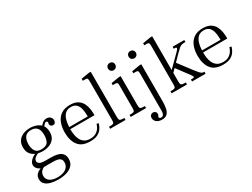

<svg xmlns="http://www.w3.org/2000/svg" viewBox="-64 -1366 2954 2251"><g transform="rotate(-30 1412.5 -240.5)"><path d="M238 212Q183 212 138 200Q93 188 66.5 162Q40 136 40 94Q40 57 64.5 30Q89 3 150 -16L203 -9Q162 -3 140.5 13.5Q119 30 111.5 49.5Q104 69 104 87Q104 133 141.5 159Q179 185 245 185Q292 185 327 171.5Q362 158 381 132.5Q400 107 400 71Q400 35 375 17.5Q350 0 279 0H165Q132 0 109 -12.5Q86 -25 73.5 -44Q61 -63 61 -84Q61 -116 92 -147Q123 -178 187 -200L222 -188Q214 -186 197 -180Q180 -174 161.5 -163.5Q143 -153 130 -138.5Q117 -124 117 -105Q117 -86 137.5 -71Q158 -56 222 -56H283Q384 -56 424 -26Q464 4 464 60Q464 115 433 148.5Q402 182 350.5 197Q299 212 238 212ZM247 -167Q203 -167 161 -182Q119 -197 92 -231Q65 -265 65 -322Q65 -364 80.5 -394Q96 -424 122.5 -443Q149 -462 181.5 -470.5Q214 -479 247 -479Q294 -479 335.5 -463.5Q377 -448 403 -413.5Q429 -379 429 -322Q429 -265 402 -231Q375 -197 333.5 -182Q292 -167 247 -167ZM242 -194Q309 -194 332 -229Q355 -264 355 -328Q355 -365 344.5 -392.5Q334 -420 310 -436Q286 -452 247 -452Q190 -452 164.5 -416.5Q139 -381 139 -320Q139 -267 161.5 -230.5Q184 -194 242 -194ZM503 -371Q487 -371 475.5 -381Q464 -391 464 -406Q464 -414 466 -419Q468 -424 468 -429Q468 -438 461.5 -442.5Q455 -447 447 -447Q437 -447 424.5 -433.5Q412 -420 397 -400L378 -415Q395 -443 419.5 -461Q444 -479 472 -479Q506 -479 524 -460Q542 -441 542 -416Q542 -397 531.5 -384Q521 -371 503 -371Z M787 12Q676 12 626.5 -53Q577 -118 577 -227Q577 -302 600 -359Q623 -416 670 -447.5Q717 -479 789 -479Q854 -479 892.5 -455Q931 -431 950 -394Q969 -357 975 -315Q981 -273 981 -237V-230H646L647 -257H905Q905 -322 893.5 -365.5Q882 -409 856 -430.5Q830 -452 788 -452Q741 -452 712 -426.5Q683 -401 669 -354Q655 -307 653 -242Q652 -201 657.5 -161Q663 -121 679 -88Q695 -55 725 -35Q755 -15 803 -15Q851 -15 881.5 -34Q912 -53 928.5 -80Q945 -107 952 -131L977 -123Q967 -88 946 -57Q925 -26 887 -7Q849 12 787 12Z M1060 0V-27Q1094 -27 1109 -30.5Q1124 -34 1127.5 -46.5Q1131 -59 1131 -83V-606Q1131 -632 1125 -640Q1119 -648 1101 -648H1064V-675L1170 -693H1197V-83Q1197 -59 1201 -46.5Q1205 -34 1220 -30.5Q1235 -27 1268 -27V0Z M1338 0V-27Q1372 -27 1387 -30.5Q1402 -34 1405.5 -46.5Q1409 -59 1409 -83V-386Q1409 -412 1403 -420Q1397 -428 1379 -428H1342V-455L1448 -473H1475V-83Q1475 -58 1479 -46Q1483 -34 1498 -30.5Q1513 -27 1546 -27V0ZM1440 -574Q1418 -574 1404.5 -588Q1391 -602 1391 -622Q1391 -644 1404.5 -658Q1418 -672 1440 -672Q1455 -672 1466 -665.5Q1477 -659 1483 -648Q1489 -637 1489 -622Q1488 -602 1475 -588Q1462 -574 1440 -574Z M1642 212Q1612 212 1590 202Q1568 192 1556 175Q1544 158 1544 136Q1544 110 1558 97.5Q1572 85 1589 85Q1606 85 1619 96Q1632 107 1632 127Q1632 137 1629 143Q1626 149 1622.5 154Q1619 159 1619 166Q1619 176 1627.5 180.5Q1636 185 1646 185Q1661 185 1670 177Q1679 169 1683.5 153Q1688 137 1688 115V-386Q1688 -412 1682 -420Q1676 -428 1658 -428H1621V-455L1731 -473H1754V27Q1754 78 1746 120Q1738 162 1714.5 187Q1691 212 1642 212ZM1719 -574Q1697 -574 1683.5 -588Q1670 -602 1670 -623Q1670 -644 1683.5 -658Q1697 -672 1719 -672Q1734 -672 1745 -665.5Q1756 -659 1762 -648Q1768 -637 1768 -623Q1768 -603 1754.5 -588.5Q1741 -574 1719 -574Z M1892 0V-27Q1926 -27 1941 -30.5Q1956 -34 1959.5 -46.5Q1963 -59 1963 -83V-606Q1963 -632 1957 -640Q1951 -648 1933 -648H1896V-675L2002 -693H2029V-83Q2029 -59 2033 -46.5Q2037 -34 2052 -30.5Q2067 -27 2100 -27V0ZM2169 0V-27H2189Q2201 -27 2207.5 -30Q2214 -33 2214 -38Q2214 -43 2208 -52.5Q2202 -62 2194 -74L2066 -245L2106 -297L2250 -107Q2276 -73 2291.5 -56Q2307 -39 2318.5 -33Q2330 -27 2342 -27H2352V0ZM2008 -175V-215L2190 -396Q2211 -416 2210.5 -428Q2210 -440 2191 -440H2175V-467H2333V-440H2318Q2275 -440 2248.5 -417Q2222 -394 2192 -364Z M2585 12Q2474 12 2424.5 -53Q2375 -118 2375 -227Q2375 -302 2398 -359Q2421 -416 2468 -447.5Q2515 -479 2587 -479Q2652 -479 2690.5 -455Q2729 -431 2748 -394Q2767 -357 2773 -315Q2779 -273 2779 -237V-230H2444L2445 -257H2703Q2703 -322 2691.5 -365.5Q2680 -409 2654 -430.5Q2628 -452 2586 -452Q2539 -452 2510 -426.5Q2481 -401 2467 -354Q2453 -307 2451 -242Q2450 -201 2455.5 -161Q2461 -121 2477 -88Q2493 -55 2523 -35Q2553 -15 2601 -15Q2649 -15 2679.5 -34Q2710 -53 2726.5 -80Q2743 -107 2750 -131L2775 -123Q2765 -88 2744 -57Q2723 -26 2685 -7Q2647 12 2585 12Z"/></g></svg>

Font: Frank Ruhl Libre Light
Style: Regular
Weight: 300
Designer: Yanek Iontef
Foundry: Fontef
Version: Version 6.003;gftools[0.9.30]